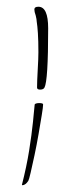

<svg xmlns="http://www.w3.org/2000/svg" viewBox="-20 -503 206 570"><path d="M99 -237Q90 -237 90 -243Q90 -252 90.5 -265.5Q91 -279 92 -296Q93 -313 93.5 -326Q94 -339 94 -348Q94 -382 92.5 -404.5Q91 -427 89 -439Q89 -445 86 -457Q82 -468 82 -475Q82 -483 94 -483Q123 -483 123 -419Q123 -263 112 -243Q109 -237 99 -237ZM47 47 45 46Q59 -9 66.5 -56Q74 -103 78 -142Q79 -150 80 -163Q81 -176 83 -193Q84 -195 88 -196Q92 -197 96 -197Q108 -197 108 -193Q108 -186 104 -161.5Q100 -137 94.5 -105Q89 -73 82.5 -42.5Q76 -12 71 9.5Q66 31 64 34Q56 46 47 47Z"/></svg>

Font: Petemoss
Style: Regular
Weight: 400
Designer: Robert E. Leuschke
Foundry: Robert E. Leuschke
Version: Version 1.010; ttfautohint (v1.8.3)